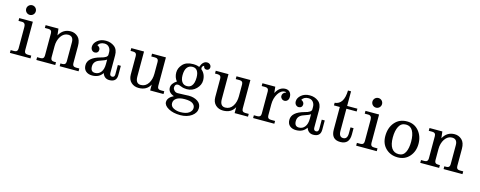

<svg xmlns="http://www.w3.org/2000/svg" viewBox="-34 -1543 6500 2602"><g transform="rotate(15 3216.0 -242.0)"><path d="M344.2 0H55.2V-39.1H104.5Q153.3 -39.1 153.3 -87.9V-390.1Q153.3 -449.2 104.5 -449.2H55.2V-488.3H246.1V-87.9Q246.1 -39.1 294.9 -39.1H344.2ZM181.2 -566.9Q167.5 -566.9 155 -572Q142.6 -577.1 133.1 -586.7Q123.5 -596.2 118.4 -608.6Q113.3 -621.1 113.3 -634.8Q113.3 -647.9 118.4 -660.4Q123.5 -672.9 133.1 -682.4Q142.6 -691.9 155 -697Q167.5 -702.1 181.2 -702.1Q194.3 -702.1 206.8 -697Q219.2 -691.9 228.8 -682.4Q238.3 -672.9 243.4 -660.4Q248.5 -647.9 248.5 -634.8Q248.5 -621.1 243.4 -608.6Q238.3 -596.2 228.8 -586.7Q219.2 -577.1 206.8 -572Q194.3 -566.9 181.2 -566.9Z M754.9 -442.4Q694.8 -442.4 654.3 -382.8Q616.2 -324.2 616.2 -245.6V-87.9Q616.2 -39.1 665 -39.1H691.4V0H426.3V-39.1H474.6Q523.4 -39.1 523.4 -87.9V-400.4Q523.4 -449.2 474.6 -449.2H425.3V-488.3H605.5L616.2 -395.5Q669.9 -495.6 778.3 -495.6Q835.4 -495.6 878.9 -455.8Q922.4 -416 922.4 -328.6V-87.9Q922.4 -39.1 971.2 -39.1H1018.6V0H753.4V-39.1H780.8Q829.6 -39.1 829.6 -87.9V-356.4Q829.6 -442.4 754.9 -442.4Z M1450.7 7.8Q1379.9 7.8 1354 -64.9Q1307.1 7.8 1209.5 7.8Q1154.3 7.8 1120.6 -21.2Q1086.9 -50.3 1086.9 -105Q1086.9 -211.9 1259.8 -258.8Q1351.6 -281.2 1351.6 -320.8V-355Q1351.6 -397 1327.6 -425.5Q1303.7 -454.1 1261.7 -454.1Q1201.7 -454.1 1172.9 -408.2Q1214.8 -388.7 1214.8 -353.5Q1214.8 -330.1 1200.4 -316.4Q1186 -302.7 1163.1 -302.7Q1140.1 -302.7 1123 -320.8Q1106 -338.9 1106 -368.7Q1106 -417.5 1152.6 -456.8Q1199.2 -496.1 1271 -496.1Q1339.8 -496.1 1390.4 -457.5Q1440.9 -418.9 1440.9 -336.9V-90.3Q1440.9 -46.9 1476.1 -46.9Q1510.7 -46.9 1510.7 -90.3V-219.7H1552.7V-89.8Q1552.7 7.8 1450.7 7.8ZM1237.8 -36.1Q1288.6 -36.1 1320.1 -76.2Q1351.6 -116.2 1351.6 -191.4V-253.9Q1336.4 -238.8 1256.1 -211.9Q1175.8 -185.1 1175.8 -110.8Q1175.8 -36.1 1237.8 -36.1Z M1861.3 7.8Q1797.9 7.8 1755.6 -31.5Q1713.4 -70.8 1713.4 -141.6V-400.4Q1713.4 -449.2 1664.6 -449.2H1627.4V-488.3H1806.2V-137.7Q1806.2 -39.1 1879.4 -39.1Q1945.8 -39.1 1984.4 -98.6Q2020 -154.8 2020 -234.9V-400.4Q2020 -449.2 1971.2 -449.2H1918.5V-488.3H2113.3V-87.9Q2113.3 -39.1 2162.1 -39.1H2210.4V0H2022.9V-83Q1975.6 7.8 1861.3 7.8Z M2501.5 217.8Q2402.8 217.8 2336.4 181.2Q2270 144.5 2270 95.2Q2270 32.7 2353 -8.8Q2270 -38.1 2270 -106.9Q2270 -164.6 2341.3 -210.9Q2301.3 -259.3 2301.3 -328.1Q2301.3 -390.1 2349.6 -443.1Q2397.9 -496.1 2495.1 -496.1Q2546.9 -496.1 2582 -480Q2611.3 -566.9 2671.4 -566.9Q2695.8 -566.9 2712.9 -551.3Q2730 -535.6 2730 -512.7Q2730 -495.1 2718.3 -482.4Q2706.5 -469.7 2686 -469.7Q2650.4 -469.7 2643.1 -512.2Q2616.2 -500 2616.2 -475.1Q2616.2 -463.9 2618.2 -458Q2681.2 -406.2 2681.2 -315.9Q2681.2 -252 2628.4 -198.5Q2575.7 -145 2496.1 -145Q2452.6 -145 2418 -159.4Q2383.3 -173.8 2368.2 -173.8Q2325.2 -172.9 2324.2 -123Q2324.2 -102.1 2343.3 -81.5Q2362.3 -61 2392.1 -61Q2441.9 -61 2480.2 -64Q2518.6 -66.9 2547.4 -66.9Q2620.6 -66.9 2671.9 -33.4Q2723.1 0 2723.1 60.5Q2723.1 127.4 2659.9 172.6Q2596.7 217.8 2501.5 217.8ZM2487.3 -186Q2528.3 -186 2552.2 -212.4Q2585.4 -249 2585.4 -332Q2585.4 -391.6 2563.2 -424.8Q2541 -458 2497.1 -458Q2446.8 -458 2419.9 -421.1Q2393.1 -384.3 2393.1 -313Q2393.1 -248.5 2421.9 -214.4Q2445.8 -186 2487.3 -186ZM2653.3 78.1Q2653.3 41 2619.9 16.6Q2586.4 -7.8 2508.3 -7.8Q2432.1 -7.8 2393.1 19Q2354 45.9 2354 88.4Q2354 133.8 2397.5 155.8Q2440.9 177.7 2492.2 177.7Q2572.3 177.7 2612.8 148.2Q2653.3 118.7 2653.3 78.1Z M3046.4 7.8Q2982.9 7.8 2940.7 -31.5Q2898.4 -70.8 2898.4 -141.6V-400.4Q2898.4 -449.2 2849.6 -449.2H2812.5V-488.3H2991.2V-137.7Q2991.2 -39.1 3064.5 -39.1Q3130.9 -39.1 3169.4 -98.6Q3205.1 -154.8 3205.1 -234.9V-400.4Q3205.1 -449.2 3156.2 -449.2H3103.5V-488.3H3298.3V-87.9Q3298.3 -39.1 3347.2 -39.1H3395.5V0H3208V-83Q3160.6 7.8 3046.4 7.8Z M3765.1 0H3467.3V-39.1H3516.6Q3565.4 -39.1 3565.4 -87.9V-400.4Q3565.4 -449.2 3516.6 -449.2H3467.3V-488.3H3647.5L3657.2 -401.9Q3704.6 -496.1 3790.5 -496.1Q3829.6 -496.1 3852.1 -470.7Q3874.5 -445.3 3874.5 -406.2Q3874.5 -371.6 3856.9 -353.8Q3839.4 -335.9 3816.4 -335.9Q3792.5 -335.9 3775.9 -352.1Q3759.3 -368.2 3759.3 -388.7Q3759.3 -434.1 3811.5 -450.2Q3803.2 -457 3793.9 -457Q3735.4 -457 3696.3 -392.3Q3657.2 -327.6 3657.2 -244.1V-87.9Q3657.2 -39.1 3706.1 -39.1H3765.1Z M4311.5 7.8Q4240.7 7.8 4214.8 -64.9Q4168 7.8 4070.3 7.8Q4015.1 7.8 3981.4 -21.2Q3947.8 -50.3 3947.8 -105Q3947.8 -211.9 4120.6 -258.8Q4212.4 -281.2 4212.4 -320.8V-355Q4212.4 -397 4188.5 -425.5Q4164.6 -454.1 4122.6 -454.1Q4062.5 -454.1 4033.7 -408.2Q4075.7 -388.7 4075.7 -353.5Q4075.7 -330.1 4061.3 -316.4Q4046.9 -302.7 4023.9 -302.7Q4001 -302.7 3983.9 -320.8Q3966.8 -338.9 3966.8 -368.7Q3966.8 -417.5 4013.4 -456.8Q4060.1 -496.1 4131.8 -496.1Q4200.7 -496.1 4251.2 -457.5Q4301.8 -418.9 4301.8 -336.9V-90.3Q4301.8 -46.9 4336.9 -46.9Q4371.6 -46.9 4371.6 -90.3V-219.7H4413.6V-89.8Q4413.6 7.8 4311.5 7.8ZM4098.6 -36.1Q4149.4 -36.1 4180.9 -76.2Q4212.4 -116.2 4212.4 -191.4V-253.9Q4197.3 -238.8 4116.9 -211.9Q4036.6 -185.1 4036.6 -110.8Q4036.6 -36.1 4098.6 -36.1Z M4690.4 7.8Q4563.5 7.8 4563.5 -131.8V-449.2H4481V-485.8Q4608.4 -497.1 4612.8 -693.4H4655.8V-488.3H4799.8V-449.2H4655.8V-137.7Q4655.8 -53.2 4715.3 -53.2Q4774.9 -53.2 4774.9 -137.7V-219.7H4817.9V-130.4Q4817.9 7.8 4690.4 7.8Z M5202.1 0H4913.1V-39.1H4962.4Q5011.2 -39.1 5011.2 -87.9V-390.1Q5011.2 -449.2 4962.4 -449.2H4913.1V-488.3H5104V-87.9Q5104 -39.1 5152.8 -39.1H5202.1ZM5039.1 -566.9Q5025.4 -566.9 5012.9 -572Q5000.5 -577.1 4991 -586.7Q4981.4 -596.2 4976.3 -608.6Q4971.2 -621.1 4971.2 -634.8Q4971.2 -647.9 4976.3 -660.4Q4981.4 -672.9 4991 -682.4Q5000.5 -691.9 5012.9 -697Q5025.4 -702.1 5039.1 -702.1Q5052.2 -702.1 5064.7 -697Q5077.1 -691.9 5086.7 -682.4Q5096.2 -672.9 5101.3 -660.4Q5106.4 -647.9 5106.4 -634.8Q5106.4 -621.1 5101.3 -608.6Q5096.2 -596.2 5086.7 -586.7Q5077.1 -577.1 5064.7 -572Q5052.2 -566.9 5039.1 -566.9Z M5496.1 7.8Q5394.5 7.8 5327.6 -56.9Q5260.7 -121.6 5260.7 -228.5Q5260.7 -346.2 5324.7 -421.1Q5388.7 -496.1 5496.1 -496.1Q5598.1 -496.1 5660.6 -422.9Q5723.1 -349.6 5723.1 -241.7Q5723.1 -134.3 5659.9 -63.2Q5596.7 7.8 5496.1 7.8ZM5497.1 -37.6Q5561 -37.6 5590.1 -94.2Q5619.1 -150.9 5619.1 -244.6Q5619.1 -341.3 5587.9 -396.2Q5556.6 -451.2 5492.7 -451.2Q5425.8 -451.2 5394.8 -391.4Q5363.8 -331.5 5363.8 -236.3Q5363.8 -139.6 5397.7 -88.6Q5431.6 -37.6 5497.1 -37.6Z M6141.1 -442.4Q6081.1 -442.4 6040.5 -382.8Q6002.4 -324.2 6002.4 -245.6V-87.9Q6002.4 -39.1 6051.3 -39.1H6077.6V0H5812.5V-39.1H5860.8Q5909.7 -39.1 5909.7 -87.9V-400.4Q5909.7 -449.2 5860.8 -449.2H5811.5V-488.3H5991.7L6002.4 -395.5Q6056.2 -495.6 6164.6 -495.6Q6221.7 -495.6 6265.1 -455.8Q6308.6 -416 6308.6 -328.6V-87.9Q6308.6 -39.1 6357.4 -39.1H6404.8V0H6139.6V-39.1H6167Q6215.8 -39.1 6215.8 -87.9V-356.4Q6215.8 -442.4 6141.1 -442.4Z"/></g></svg>

Font: Munson
Style: Regular
Weight: 400
Designer: Paul James MIller
Foundry: High-Logic / Made with FontCreator
Version: Version 2.10;May 5, 2019;FontCreator 11.5.0.2430 64-bit